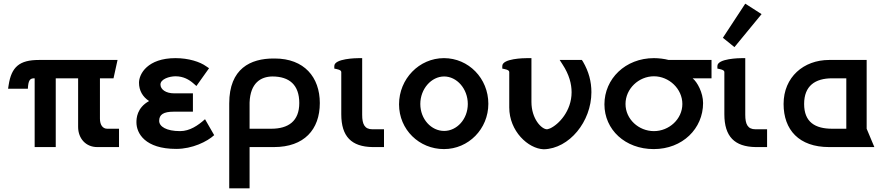

<svg xmlns="http://www.w3.org/2000/svg" viewBox="-20 -802 4824 1047"><path d="M629 -100H565C540 -100 525 -121 525 -155V-375H599L621 -475H192C87 -475 42 -438 27 -337L24 -318H132L133 -333C137 -371 149 -375 169 -375V0H284V-375H406V-110C406 -47 448 0 510 0H629Z M848 -143C848 -177 871 -193 928 -193H1032V-293H929C885 -293 855 -314 855 -341C855 -371 904 -386 937 -386C980 -386 1011 -368 1035 -347L1051 -333L1120 -430L1105 -440C1071 -465 1008 -485 937 -485C785 -485 738 -399 738 -351C738 -308 758 -274 793 -251C726 -214 724 -156 724 -135C724 -75 771 10 941 10C1029 10 1110 -30 1148 -65L1098 -152C1060 -118 1015 -87 962 -87C887 -87 848 -112 848 -143Z M1341 -100V-243C1345 -350 1402 -384 1465 -385C1558 -385 1612 -339 1612 -240C1612 -141 1552 -100 1459 -100ZM1472 -483C1347 -483 1230 -429 1230 -238V225H1341V0H1474C1638 0 1724 -95 1724 -240C1724 -381 1639 -483 1478 -483Z M2011 0H2074V-97H2011C1968 -97 1955 -125 1955 -176V-485H1938C1923 -485 1803 -483 1803 -442V-428L1817 -425C1835 -421 1841 -416 1841 -409V-179C1841 -57 1897 -2 2011 0Z M2402 -385C2471 -385 2531 -318 2531 -235C2531 -152 2471 -88 2402 -88C2332 -88 2272 -152 2272 -235C2272 -317 2332 -385 2402 -385ZM2643 -236C2643 -375 2535 -485 2401 -485C2266 -485 2156 -372 2156 -233C2156 -95 2266 11 2401 11C2535 11 2643 -99 2643 -236Z M3159 -466 3153 -475H3032L3048 -450C3084 -395 3097 -344 3097 -299C3097 -196 3026 -123 2980 -102C2970 -98 2964 -97 2963 -97C2933 -97 2878 -154 2878 -246V-485H2855C2837 -485 2719 -483 2719 -442V-428L2733 -425C2751 -421 2757 -416 2757 -409V-216C2757 -87 2860 9 2945 12C3084 9 3205 -139 3205 -299C3205 -357 3191 -411 3159 -466Z M3701 -235C3701 -152 3628 -87 3546 -87C3463 -87 3391 -152 3391 -235C3391 -318 3463 -386 3546 -386C3628 -386 3701 -318 3701 -235ZM3546 -485C3390 -485 3276 -372 3276 -233C3276 -95 3389 11 3545 11C3702 11 3814 -101 3814 -240C3814 -297 3782 -355 3757 -375H3860V-475H3626C3604 -481 3573 -485 3546 -485Z M4044 -782 3922 -596 3985 -545 4133 -725ZM4100 0H4163V-97H4100C4057 -97 4044 -125 4044 -176V-485H4027C4012 -485 3892 -483 3892 -442V-428L3906 -425C3924 -421 3930 -416 3930 -409V-179C3930 -57 3986 -2 4100 0Z M4595 -100H4518C4425 -100 4365 -136 4365 -235C4365 -334 4425 -375 4518 -375H4595ZM4501 -475C4363 -475 4253 -382 4253 -235C4253 -94 4337 0 4501 0H4748L4706 -100V-475Z"/></svg>

Font: Mint Spirit No2
Style: Bold
Weight: 700
Designer: HARENDAL Hirwen
Foundry: Arkandis Digital Foundry.
Version: Version 1.004;FFEdit